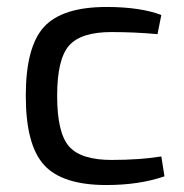

<svg xmlns="http://www.w3.org/2000/svg" viewBox="-20 -519 529 551"><path d="M286 -499Q382 -499 443 -476L432 -421Q366 -427 300 -427Q212 -427 178 -388Q144 -349 144 -244Q144 -138 178 -99Q212 -60 300 -60Q380 -60 443 -70L452 -13Q380 12 285 12Q159 12 106.5 -45.5Q54 -103 54 -244Q54 -385 106.5 -442Q159 -499 286 -499Z"/></svg>

Font: Exo 2
Style: Regular
Weight: 400
Designer: Natanael Gama
Version: Version 1.001;PS 001.001;hotconv 1.0.70;makeotf.lib2.5.58329